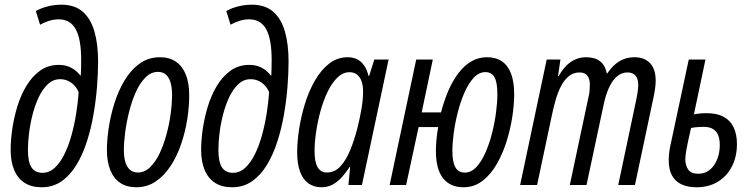

<svg xmlns="http://www.w3.org/2000/svg" viewBox="-20 -789 3214 819"><path d="M157.7 9.8Q113.8 9.8 84.5 -9.3Q55.2 -28.3 40.3 -64.2Q25.4 -100.1 25.4 -149.9Q25.4 -189.5 32.2 -237.5Q39.1 -285.6 53.7 -334Q68.4 -382.3 92.5 -422.6Q116.7 -462.9 150.9 -487.5Q185.1 -512.2 231 -512.2Q252.4 -512.2 270 -505.9Q287.6 -499.5 300.8 -489Q314 -478.5 322.8 -466.8H324.7Q325.7 -482.4 325.9 -501.2Q326.2 -520 326.2 -534.7Q326.2 -622.1 303 -664.3Q279.8 -706.5 230.5 -706.5Q210.9 -706.5 190.9 -700.7Q170.9 -694.8 150.9 -683.6L132.8 -742.2Q157.2 -755.4 185.3 -762.2Q213.4 -769 241.7 -769Q297.9 -769 332.3 -739.5Q366.7 -710 382.6 -655.5Q398.4 -601.1 398.4 -526.4Q398.4 -477.1 393.8 -418.7Q389.2 -360.4 378.7 -300Q368.2 -239.7 350.3 -184.3Q332.5 -128.9 305.9 -85.2Q279.3 -41.5 242.7 -15.9Q206.1 9.8 157.7 9.8ZM161.1 -51.8Q189.9 -51.8 213.4 -73.2Q236.8 -94.7 254.6 -130.9Q272.5 -167 284.9 -211.9Q297.4 -256.8 304.9 -304.4Q312.5 -352.1 315.4 -395.5Q308.6 -412.6 296.6 -425Q284.7 -437.5 269.5 -444.3Q254.4 -451.2 236.3 -451.2Q207 -451.2 184.6 -430.4Q162.1 -409.7 146 -376Q129.9 -342.3 119.4 -302Q108.9 -261.7 104 -221.9Q99.1 -182.1 99.1 -150.4Q99.1 -97.7 114.5 -74.7Q129.9 -51.8 161.1 -51.8Z M561 9.8Q521.5 9.8 493.7 -8.3Q465.8 -26.4 450.9 -62.3Q436 -98.1 436 -150.4Q436 -190.4 443.6 -242.2Q451.2 -293.9 467.5 -346.9Q483.9 -399.9 510.5 -444.8Q537.1 -489.7 575 -517.3Q612.8 -544.9 663.1 -544.9Q702.1 -544.9 730 -526.1Q757.8 -507.3 772.5 -471.2Q787.1 -435.1 787.1 -382.3Q787.1 -333.5 778.6 -279.3Q770 -225.1 752.4 -173.8Q734.9 -122.6 707.8 -81.1Q680.7 -39.6 644 -14.9Q607.4 9.8 561 9.8ZM568.4 -53.2Q596.7 -53.2 619.6 -75.2Q642.6 -97.2 660.2 -133.5Q677.7 -169.9 689.7 -213.9Q701.7 -257.8 707.8 -302.2Q713.9 -346.7 713.9 -384.3Q713.9 -415.5 707.3 -437.5Q700.7 -459.5 687.5 -470.9Q674.3 -482.4 654.3 -482.4Q624 -482.4 600.3 -458.5Q576.7 -434.6 559.3 -396Q542 -357.4 530.8 -312.5Q519.5 -267.6 513.9 -224.4Q508.3 -181.2 508.3 -149.4Q508.3 -102.5 523.4 -77.9Q538.6 -53.2 568.4 -53.2Z M970.2 9.8Q926.3 9.8 897 -9.3Q867.7 -28.3 852.8 -64.2Q837.9 -100.1 837.9 -149.9Q837.9 -189.5 844.7 -237.5Q851.6 -285.6 866.2 -334Q880.9 -382.3 905 -422.6Q929.2 -462.9 963.4 -487.5Q997.6 -512.2 1043.5 -512.2Q1064.9 -512.2 1082.5 -505.9Q1100.1 -499.5 1113.3 -489Q1126.5 -478.5 1135.3 -466.8H1137.2Q1138.2 -482.4 1138.4 -501.2Q1138.7 -520 1138.7 -534.7Q1138.7 -622.1 1115.5 -664.3Q1092.3 -706.5 1043 -706.5Q1023.4 -706.5 1003.4 -700.7Q983.4 -694.8 963.4 -683.6L945.3 -742.2Q969.7 -755.4 997.8 -762.2Q1025.9 -769 1054.2 -769Q1110.4 -769 1144.8 -739.5Q1179.2 -710 1195.1 -655.5Q1210.9 -601.1 1210.9 -526.4Q1210.9 -477.1 1206.3 -418.7Q1201.7 -360.4 1191.2 -300Q1180.7 -239.7 1162.8 -184.3Q1145 -128.9 1118.4 -85.2Q1091.8 -41.5 1055.2 -15.9Q1018.6 9.8 970.2 9.8ZM973.6 -51.8Q1002.4 -51.8 1025.9 -73.2Q1049.3 -94.7 1067.1 -130.9Q1085 -167 1097.4 -211.9Q1109.9 -256.8 1117.4 -304.4Q1125 -352.1 1127.9 -395.5Q1121.1 -412.6 1109.1 -425Q1097.2 -437.5 1082 -444.3Q1066.9 -451.2 1048.8 -451.2Q1019.5 -451.2 997.1 -430.4Q974.6 -409.7 958.5 -376Q942.4 -342.3 931.9 -302Q921.4 -261.7 916.5 -221.9Q911.6 -182.1 911.6 -150.4Q911.6 -97.7 927 -74.7Q942.4 -51.8 973.6 -51.8Z M1351.6 9.8Q1318.4 9.8 1294.9 -7.3Q1271.5 -24.4 1259.5 -57.9Q1247.6 -91.3 1247.6 -139.2Q1247.6 -184.1 1255.9 -238.3Q1264.2 -292.5 1280.8 -346.4Q1297.4 -400.4 1323.2 -445.3Q1349.1 -490.2 1384 -517.6Q1418.9 -544.9 1463.4 -544.9Q1486.3 -544.9 1503.9 -535.9Q1521.5 -526.9 1533.7 -509Q1545.9 -491.2 1551.8 -465.3H1554.7L1576.7 -535.2H1637.7L1523.9 0H1466.3L1473.6 -77.6H1471.7Q1454.1 -50.3 1435.5 -30.5Q1417 -10.7 1396.5 -0.5Q1376 9.8 1351.6 9.8ZM1374 -53.2Q1408.7 -53.2 1433.1 -80.6Q1457.5 -107.9 1474.6 -150.4Q1491.7 -192.9 1503.4 -238.3Q1515.6 -286.6 1522.2 -326.2Q1528.8 -365.7 1528.8 -399.9Q1528.8 -438.5 1513.4 -459.7Q1498 -481 1470.7 -481Q1442.9 -481 1419.4 -458.3Q1396 -435.5 1377.9 -398.4Q1359.9 -361.3 1347.4 -316.4Q1335 -271.5 1328.4 -226.6Q1321.8 -181.6 1321.8 -144.5Q1321.8 -97.7 1335 -75.4Q1348.1 -53.2 1374 -53.2Z M1957 9.8Q1900.4 9.8 1869.9 -28.8Q1839.4 -67.4 1839.4 -146Q1839.4 -168 1841.8 -193.8Q1844.2 -219.7 1849.1 -247.1H1765.6L1712.4 0H1642.1L1755.4 -535.2H1826.2L1778.8 -309.6H1861.3Q1874 -358.9 1892.3 -401.6Q1910.6 -444.3 1935.1 -476.6Q1959.5 -508.8 1990 -526.9Q2020.5 -544.9 2057.1 -544.9Q2094.7 -544.9 2120.6 -527.6Q2146.5 -510.3 2159.9 -475.1Q2173.3 -439.9 2173.3 -387.2Q2173.3 -343.8 2165.3 -290.8Q2157.2 -237.8 2140.6 -185.1Q2124 -132.3 2098.4 -88.1Q2072.8 -43.9 2037.6 -17.1Q2002.4 9.8 1957 9.8ZM1962.9 -52.7Q1989.3 -52.7 2011.2 -75.7Q2033.2 -98.6 2050 -136.5Q2066.9 -174.3 2078.4 -219Q2089.8 -263.7 2095.7 -307.9Q2101.6 -352.1 2101.6 -387.2Q2101.6 -437.5 2089.4 -459.5Q2077.1 -481.4 2050.3 -481.4Q2023.4 -481.4 2001.2 -457.8Q1979 -434.1 1961.9 -395.5Q1944.8 -356.9 1933.1 -311.5Q1921.4 -266.1 1915.5 -222.4Q1909.7 -178.7 1909.7 -145Q1909.7 -97.7 1922.6 -75.2Q1935.5 -52.7 1962.9 -52.7Z M2198.7 0 2312 -535.2H2370.6L2360.4 -464.8H2363.3Q2377.9 -490.7 2395.5 -508.5Q2413.1 -526.4 2434.3 -535.6Q2455.6 -544.9 2479.5 -544.9Q2517.6 -544.9 2539.6 -527.8Q2561.5 -510.7 2568.4 -475.6H2570.3Q2585 -497.6 2602.5 -513.2Q2620.1 -528.8 2641.1 -536.9Q2662.1 -544.9 2686.5 -544.9Q2728.5 -544.9 2752.7 -519.8Q2776.9 -494.6 2776.9 -444.8Q2776.9 -430.2 2774.4 -411.9Q2772 -393.6 2768.1 -376L2688.5 0H2617.2L2693.8 -362.8Q2697.8 -381.3 2700.2 -398.4Q2702.6 -415.5 2702.6 -425.8Q2702.6 -452.6 2690.9 -466.3Q2679.2 -480 2657.2 -480Q2636.2 -480 2619.9 -469Q2603.5 -458 2591.3 -439.5Q2579.1 -420.9 2570.6 -397.7Q2562 -374.5 2556.6 -350.6L2481.9 0H2410.6L2489.7 -372.1Q2493.7 -387.7 2494.9 -402.1Q2496.1 -416.5 2496.1 -426.8Q2496.1 -452.6 2485.4 -466.3Q2474.6 -480 2452.1 -480Q2426.3 -480 2407 -464.6Q2387.7 -449.2 2373.8 -422.9Q2359.9 -396.5 2350.1 -362.5Q2340.3 -328.6 2333 -292L2271 0Z M2951.2 9.8Q2914.1 9.8 2887.5 -2.4Q2860.8 -14.6 2846.7 -40Q2832.5 -65.4 2832.5 -105Q2832.5 -122.1 2835 -141.6Q2837.4 -161.1 2842.3 -180.7L2918 -535.2H2989.3L2939.9 -300.8Q2949.7 -303.2 2963.9 -304.7Q2978 -306.2 2994.6 -306.2Q3038.6 -306.2 3067.1 -290.5Q3095.7 -274.9 3109.6 -245.4Q3123.5 -215.8 3123.5 -174.8Q3123.5 -120.1 3101.8 -78.4Q3080.1 -36.6 3041.5 -13.4Q3002.9 9.8 2951.2 9.8ZM2958.5 -47.9Q2980.5 -47.9 2997.6 -57.9Q3014.6 -67.9 3026.4 -85.2Q3038.1 -102.5 3044.2 -124.5Q3050.3 -146.5 3050.3 -169.9Q3050.3 -196.8 3042.7 -213.9Q3035.2 -231 3020 -239.5Q3004.9 -248 2981.9 -248Q2969.7 -248 2955.1 -246.8Q2940.4 -245.6 2927.7 -243.2Q2914.1 -184.1 2908.7 -154.5Q2903.3 -125 2903.3 -109.4Q2903.3 -84 2915.5 -65.9Q2927.7 -47.9 2958.5 -47.9Z"/></svg>

Font: Open Sans Condensed
Style: Italic
Weight: 400
Width: 3
Italic angle: -12°
Designer: Monotype Design Team
Foundry: Monotype Imaging Inc.
Version: Version 3.000